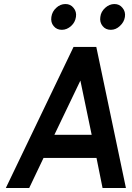

<svg xmlns="http://www.w3.org/2000/svg" viewBox="-20 -933 653 953"><path d="M305 -913Q279 -913 259 -894Q239 -876 235 -849Q231 -822 246 -804Q261 -785 287 -785Q312 -785 333 -804Q353 -822 357 -849Q361 -875 345 -894Q330 -913 305 -913ZM548 -913Q523 -913 502 -894Q481 -875 478 -849Q474 -823 489 -804Q504 -785 530 -785Q555 -785 575 -804Q596 -823 600 -849Q604 -875 588 -894Q573 -913 548 -913ZM250 -264 379 -533 435 -264ZM196 -149H459L489 0H605L458 -700H345L9 0H125Z"/></svg>

Font: Unageo
Style: SemiBold-Italic
Weight: 600
Designer: Richard Sepsi
Foundry: Richard Sepsi
Version: Version 2.000